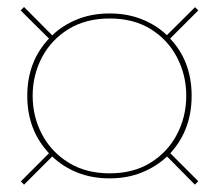

<svg xmlns="http://www.w3.org/2000/svg" viewBox="-20 -652 610 535"><path d="M47 -137.5 38 -146.5 116.5 -225Q56 -289.5 56 -385Q56 -480.5 116.5 -544.5L37.5 -623L47 -632.5L125.5 -553.5Q155 -582 195.5 -598.2Q236 -614.5 285.5 -614.5Q335 -614.5 375.5 -598.2Q416 -582 445 -554L523.5 -632L532.5 -623L454 -544.5Q514 -481 514 -385Q514 -290 454.5 -225L532.5 -147L523 -137.5L445.5 -216Q416 -188 375.5 -171.5Q335 -155 285.5 -155Q236 -155 195.5 -171.2Q155 -187.5 125.5 -216ZM285.5 -169Q352 -169 399.8 -198.8Q447.5 -228.5 473.2 -277.8Q499 -327 499 -385Q499 -443 473.2 -492.2Q447.5 -541.5 399.8 -571Q352 -600.5 285.5 -600.5Q219.5 -600.5 171.2 -571Q123 -541.5 97 -492.2Q71 -443 71 -385Q71 -327 97 -277.8Q123 -228.5 171.2 -198.8Q219.5 -169 285.5 -169Z"/></svg>

Font: Bodoni Moda 18pt
Style: Regular
Weight: 400
Designer: Owen Earl
Foundry: indestructible type
Version: Version 2.005